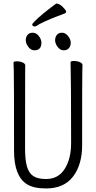

<svg xmlns="http://www.w3.org/2000/svg" viewBox="-20 -1047 540 1080"><path d="M239 13Q169 13 131 -11Q59 -57 59 -198Q59 -618 57.5 -648Q56 -678 56 -695Q56 -702 74 -702Q93 -702 107.5 -695.5Q122 -689 122 -679Q122 -668 121.5 -639Q121 -610 121 -210Q121 -149 131.5 -111Q142 -73 167.5 -56.5Q193 -40 239 -40Q308 -40 344 -97Q380 -154 380 -242Q380 -595 377 -697Q377 -704 396 -704Q414 -704 429 -697.5Q444 -691 444 -681Q444 -670 443 -645Q442 -620 442 -230Q442 -121 391 -54Q340 13 239 13ZM173 -764Q154 -764 139.5 -783Q125 -802 125 -820Q125 -839 135 -851Q145 -863 164 -863Q184 -863 198.5 -844Q213 -825 213 -807Q213 -764 173 -764ZM338 -764Q319 -764 304.5 -783Q290 -802 290 -820Q290 -839 300 -851Q310 -863 329 -863Q348 -863 363 -844Q378 -825 378 -807Q378 -788 367.5 -776Q357 -764 338 -764ZM174 -898Q168 -898 164.5 -902Q161 -906 161 -909Q161 -913 175 -927Q208 -962 296 -1027Q314 -1027 333 -1008Q352 -989 352 -982Q352 -975 346.5 -972.5Q341 -970 328 -965Q315 -960 306 -957Q215 -922 185 -901Q180 -898 174 -898Z"/></svg>

Font: LXGW WenKai Mono TC Light
Style: Regular
Weight: 300
Designer: LXGW / Fontworks Inc.
Foundry: LXGW / Fontworks Inc.
Version: Version 1.330